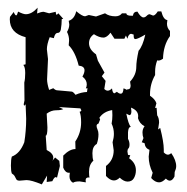

<svg xmlns="http://www.w3.org/2000/svg" viewBox="-20 -472 484 498"><path d="M250.5 -241.2Q254.9 -236.8 259.3 -236.8Q264.6 -236.8 270.5 -242.7Q272 -230 276.9 -230L283.2 -233.9Q288.6 -229 293 -229Q299.8 -229 300.3 -242.7Q304.7 -241.7 306.6 -240.2Q307.1 -239.3 308.1 -239.3Q309.1 -239.3 311 -240.2Q318.8 -240.2 318.8 -250L317.4 -260.3Q333.5 -277.8 333.5 -298.3Q333.5 -313.5 339.4 -340.3Q350.1 -352.1 356.9 -382.3Q336.9 -370.6 331.1 -370.6Q326.7 -370.6 326.7 -378.9V-382.3L320.3 -384.3Q313.5 -384.3 310.5 -371.6L306.6 -379.9L302.7 -371.6H276.9L266.6 -387.2Q257.3 -374.5 248 -374.5Q237.3 -374.5 223.6 -383.3Q210.9 -374.5 210.9 -359.9Q210.9 -343.8 229 -331.1L233.9 -314.5L251 -283.7L244.1 -274.4L253.9 -262.2ZM188.5 -190.9 132.8 -194.3 144 -189Q138.7 -186 125.5 -186Q112.8 -186 101.1 -177.2L103 -141.6Q103 -120.1 98.6 -120.1L101.1 -83Q118.2 -74.2 118.2 -63Q118.2 -58.1 115.7 -54.7L123 -63.5L133.8 -54.7L135.3 -41.5L127.9 -11.2L124.5 -12.7Q120.6 -12.7 115.7 -2L101.1 0L102.1 -16.6L88.4 6.3Q61.5 -4.9 48.8 -4.9L30.8 -3.4Q25.9 -3.4 23.9 -5.1Q22 -6.8 20.8 -9.8Q19.5 -12.7 17.6 -15.9Q15.6 -19 10.7 -22Q8.3 -28.3 8.3 -42.5Q8.3 -58.6 10.7 -65.9Q31.7 -73.7 43 -103Q45.4 -117.2 46.6 -132.6Q47.9 -147.9 47.9 -164.1L46.4 -201.7L43.9 -198.2Q41.5 -198.2 41.5 -201.7L43.5 -211.4L43 -257.8Q45.4 -267.6 45.4 -282.7Q45.4 -297.9 40.5 -303.7L46.4 -305.2V-375.5Q5.4 -386.2 5.4 -421.9L5.9 -428.2L15.6 -440.9Q19 -432.1 22 -432.1Q24.4 -432.1 26.9 -441.9Q40.5 -435.1 46.9 -435.1Q62.5 -435.1 77.6 -452.1L76.2 -437Q86.4 -441.4 93.3 -441.4L107.4 -437.5L124.5 -441.4Q125 -433.6 127.4 -433.6L131.3 -437.5L144 -423.3L140.1 -422.4Q140.1 -408.7 137.7 -395Q135.7 -386.7 129.9 -386.7Q122.6 -386.7 119.6 -373L108.9 -375.5Q101.6 -356.9 101.6 -344.2L104.5 -318.8L102.1 -266.1Q102.1 -255.4 107.4 -238.8L118.2 -243.2Q124 -237.8 127.9 -237.8Q130.4 -237.8 147.2 -236.1Q164.1 -234.4 166 -234.4Q169.4 -234.4 175.8 -226.1Q190.9 -232.9 205.6 -233.4L207 -243.2L202.6 -242.7Q205.1 -247.6 205.1 -253.4Q205.1 -264.6 193.8 -273.4Q199.2 -282.7 199.2 -289.6Q199.2 -300.3 184.1 -301.8Q175.3 -337.4 158.2 -354.5L159.2 -366.7Q159.2 -378.9 153.8 -389.2Q159.7 -398.9 159.7 -408.7L158.2 -418Q173.3 -422.9 177.7 -442.9Q193.4 -429.7 200.7 -429.7L210.4 -433.1L229 -429.2L252.4 -437.5Q263.2 -429.7 279.3 -429.7Q290.5 -429.7 296.4 -437.5H307.6Q308.1 -431.2 320.3 -431.2H324.7Q326.2 -441.9 336.4 -441.9Q345.2 -426.8 352.1 -426.8Q356.4 -426.8 360.4 -430.9Q364.3 -435.1 368.2 -435.1L377 -431.6Q382.3 -431.6 389.2 -442.4H398.4Q403.8 -420.9 414.1 -419.9L413.1 -410.6Q413.1 -399.4 420.9 -391.6V-378.4Q403.8 -355 402.8 -319.8Q396 -314.9 391.1 -314.9L387.7 -315.4Q382.3 -300.8 382.3 -286.1V-277.3Q369.1 -254.4 369.1 -227.5V-223.6Q382.3 -214.8 385.7 -204.1L382.3 -191.9L386.2 -192.4L387.7 -172.9Q392.6 -166 392.6 -153.8L390.1 -136.2L395.5 -140.1Q404.8 -103.5 404.8 -84.5V-76.7Q410.6 -70.8 415.5 -70.8Q419.4 -70.8 424.3 -74.7Q437 -56.2 437 -41Q437 -34.2 433.1 -25.9L432.6 -14.2Q427.2 -3.4 420.4 -3.4Q415.5 -3.4 410.2 -8.8Q400.9 1 392.6 1Q382.3 1 372.1 -10.3L376 -23.9Q365.7 -44.4 365.7 -65.9L367.7 -83.5Q356.4 -87.4 355 -100.6L347.7 -103L352.1 -113.8Q349.6 -120.1 349.6 -128.4Q349.6 -137.7 355 -144.5Q341.8 -151.4 337.9 -165.5L338.4 -170.9Q338.4 -185.5 319.8 -192.9L320.8 -183.6Q320.8 -173.3 315.4 -173.3L307.6 -177.2Q313 -149.9 319.3 -142.6H318.4Q313 -142.6 312 -128.9V-111.8Q315.9 -105 315.9 -97.2Q315.9 -89.8 313.2 -87.2Q310.5 -84.5 310.5 -79.1L312 -70.3L317.9 -69.3L314.9 -61.5Q332.5 -49.3 332.5 -30.3Q332.5 -19 327.4 -10Q322.3 -1 311 -1Q301.3 -1 290.5 -11.2Q283.2 -3.9 275.4 -3.9Q265.6 -3.9 254.9 -15.6V-41.5Q274.9 -56.6 274.9 -82L272 -103Q275.4 -114.7 275.4 -125Q275.4 -138.7 269.5 -151.4Q271.5 -161.6 271.5 -173.3L271 -186.5Q248.5 -182.6 237.8 -166.5L239.7 -162.1L235.4 -151.4Q230.5 -149.9 230.5 -145.5Q230.5 -141.6 232.9 -136.2Q235.4 -130.9 235.4 -123.5Q235.4 -110.8 231 -98.6Q219.7 -92.3 219.7 -74.7Q219.7 -61.5 222.2 -55.2Q210.9 -45.4 210.9 -26.4Q210.9 -15.1 212.4 -11.7H209.5Q202.1 -11.7 202.1 -4.4L202.6 1L186.5 -1.5Q174.3 -1.5 169.4 2Q160.2 -2.9 160.2 -15.1L161.1 -23.9H158.7Q149.4 -23.9 144 -37.1V-68.4Q160.6 -85.4 175.8 -85.4L175.3 -105Q190.4 -127.4 190.4 -154.8Q190.4 -172.9 186.5 -182.1Q190.9 -183.1 190.9 -186Z"/></svg>

Font: Truetypewriter PolyglOTT
Style: Regular
Weight: 400
Designer: Sergey Beatoff a.k.a. Sam_T
Version: Version 3.76